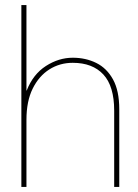

<svg xmlns="http://www.w3.org/2000/svg" viewBox="-20 -735 541 755"><path d="M64 0V-715H84V-379H85Q110 -443 160.5 -475.5Q211 -508 266 -508Q317 -508 358.5 -487.5Q400 -467 424.5 -422.5Q449 -378 449 -305V0H429V-300Q429 -396 386.5 -442Q344 -488 266 -488Q215 -488 174 -462Q133 -436 108.5 -386.5Q84 -337 84 -264V0Z"/></svg>

Font: DM Sans 28pt Thin
Style: Regular
Weight: 250
Version: Version 4.004;gftools[0.9.30]